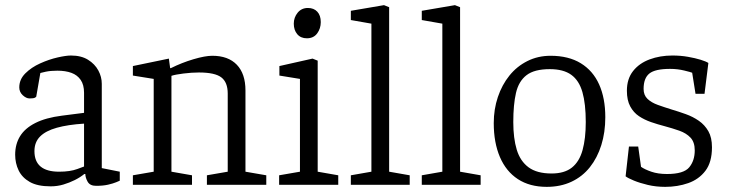

<svg xmlns="http://www.w3.org/2000/svg" viewBox="-20 -719 2840 747"><path d="M177 6Q126 6 96 -11Q66 -28 52.5 -56Q39 -84 39 -117Q39 -158 58 -189Q77 -220 117.5 -240.5Q158 -261 221 -269L307 -280V-358Q307 -389 294 -408Q281 -427 258 -435.5Q235 -444 203 -444Q177 -444 158 -440Q139 -436 137 -435L121 -343Q121 -342 116 -339Q111 -336 95 -336Q82 -336 68.5 -348.5Q55 -361 55 -379Q55 -410 78.5 -433.5Q102 -457 136.5 -472.5Q171 -488 204 -495.5Q237 -503 256 -503Q296 -503 322.5 -486.5Q349 -470 362.5 -445Q376 -420 376 -393V-65L446 -51V-16Q444 -15 432 -10Q420 -5 400.5 -0.5Q381 4 354 4Q330 4 321 -12Q312 -28 312 -42H308Q292 -29 271 -18.5Q250 -8 226.5 -1Q203 6 177 6ZM210 -51Q253 -51 281 -61.5Q309 -72 307 -71V-238Q244 -234 201 -222Q158 -210 136 -188Q114 -166 114 -131Q114 -51 210 -51Z M497 0V-37L578 -51V-412L497 -425V-462L637 -491L642 -454H645Q687 -475 732.5 -488.5Q778 -502 806 -502Q868 -502 901.5 -467Q935 -432 935 -367V-51L1016 -37V0H785V-37L866 -51V-355Q866 -399 841 -418Q816 -437 754 -437Q726 -437 694 -433Q662 -429 647 -424V-51L727 -37V0Z M1066 0V-37L1147 -51V-412L1067 -425V-462L1196 -491L1216 -483V-51L1296 -37V0ZM1174 -570Q1150 -570 1136.5 -586Q1123 -602 1123 -627Q1123 -651 1138 -669.5Q1153 -688 1178 -688Q1201 -688 1214.5 -673.5Q1228 -659 1228 -633Q1228 -608 1214 -589Q1200 -570 1174 -570Z M1345 0V-37L1425 -51V-627L1345 -641V-677L1474 -699L1494 -691V-51L1574 -37V0Z M1621 0V-37L1701 -51V-627L1621 -641V-677L1750 -699L1770 -691V-51L1850 -37V0Z M2107 8Q2041 8 1995 -22Q1949 -52 1925 -108Q1901 -164 1901 -240Q1901 -294 1917 -341.5Q1933 -389 1962 -425Q1991 -461 2032 -481.5Q2073 -502 2122 -502Q2192 -502 2239.5 -473Q2287 -444 2311 -390.5Q2335 -337 2335 -263Q2335 -204 2319.5 -154.5Q2304 -105 2275 -68.5Q2246 -32 2203.5 -12Q2161 8 2107 8ZM2126 -44Q2176 -44 2205 -67Q2234 -90 2246.5 -135Q2259 -180 2259 -244Q2259 -315 2246 -360.5Q2233 -406 2202.5 -428Q2172 -450 2119 -450Q2059 -450 2028.5 -426.5Q1998 -403 1987.5 -357.5Q1977 -312 1977 -244Q1977 -181 1990.5 -136.5Q2004 -92 2036.5 -68Q2069 -44 2126 -44Z M2568 8Q2532 8 2500.5 0.5Q2469 -7 2446 -16.5Q2423 -26 2414 -33L2427 -149H2463L2474 -70Q2488 -60 2514 -51Q2540 -42 2575 -42Q2640 -42 2661.5 -68Q2683 -94 2683 -134Q2683 -166 2666.5 -183.5Q2650 -201 2623 -210.5Q2596 -220 2566 -228Q2539 -235 2513 -244Q2487 -253 2466 -267Q2445 -281 2432 -305Q2419 -329 2419 -366Q2419 -412 2443 -442.5Q2467 -473 2507.5 -488Q2548 -503 2596 -503Q2628 -503 2656.5 -498Q2685 -493 2706 -486.5Q2727 -480 2736 -474L2721 -354H2686L2673 -436Q2669 -438 2642.5 -444.5Q2616 -451 2587 -451Q2529 -451 2506.5 -433Q2484 -415 2484 -373Q2484 -349 2499 -334.5Q2514 -320 2539 -311Q2564 -302 2593 -293Q2620 -285 2648 -275Q2676 -265 2699 -249Q2722 -233 2736 -208.5Q2750 -184 2750 -146Q2750 -88 2724.5 -54.5Q2699 -21 2657.5 -6.5Q2616 8 2568 8Z"/></svg>

Font: Faustina Light
Style: Regular
Weight: 300
Designer: Alfonso Garcia
Foundry: http://www.omnibus-type.com
Version: Version 1.200